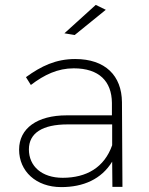

<svg xmlns="http://www.w3.org/2000/svg" viewBox="-20 -763 607 784"><path d="M412 -723 371 -743 243 -627 285 -620ZM480 0 478 -346C477 -454 410 -522 287 -522C208 -522 148 -493 86 -448L106 -416C161 -458 216 -484 281 -484C385 -484 436 -431 437 -343V-292H252C132 -292 58 -239 58 -152C58 -64 127 1 230 1C320 1 394 -31 438 -103L439 0ZM236 -37C151 -37 98 -84 98 -153C98 -220 154 -255 256 -255H438V-170C406 -79 333 -37 236 -37Z"/></svg>

Font: Montserrat arm ExtraLight
Style: Regular
Weight: 275
Designer: Julieta Ulanovsky
Foundry: Julieta Ulanovsky
Version: Version 6.000;PS 006.000;hotconv 1.0.88;makeotf.lib2.5.64775